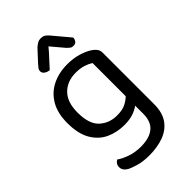

<svg xmlns="http://www.w3.org/2000/svg" viewBox="-261 -769 1060 1060"><g transform="rotate(-45 268.5 -239.0)"><path d="M267 -14Q209 -14 160 -36.5Q111 -59 81 -110Q51 -161 51 -245Q51 -321 80.5 -372Q110 -423 162 -449Q214 -475 281 -475Q327 -475 365.5 -463.5Q404 -452 430 -435Q445 -425 454.5 -412.5Q464 -400 464 -382V-73H384V-381Q367 -392 341.5 -400.5Q316 -409 281 -409Q214 -409 173 -368Q132 -327 132 -246Q132 -156 173.5 -118Q215 -80 276 -80Q320 -80 347 -95Q374 -110 390 -128L394 -57Q379 -41 346.5 -27.5Q314 -14 267 -14ZM384 15V-90H464V20Q464 86 435.5 126Q407 166 357.5 184Q308 202 246 202Q196 202 160 191Q124 180 111 173Q81 156 81 130Q81 116 87.5 106.5Q94 97 104 92Q125 108 163.5 121.5Q202 135 246 135Q313 135 348.5 106Q384 77 384 15ZM342 -541 277 -618Q254 -590 231.5 -566.5Q209 -543 189 -520Q171 -522 159 -531Q147 -540 147 -553Q147 -564 153.5 -572.5Q160 -581 169 -591L230 -657Q243 -668 253.5 -674Q264 -680 277 -680Q293 -680 303.5 -674Q314 -668 324 -656L408 -556Q408 -543 400.5 -532.5Q393 -522 377 -522Q365 -522 357.5 -527.5Q350 -533 342 -541Z"/></g></svg>

Font: Baloo Tammudu 2
Style: Regular
Weight: 400
Designer: Maithili Shingre, Omkar Shende and Ek Type
Foundry: Ek Type
Version: Version 1.700